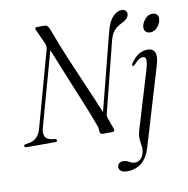

<svg xmlns="http://www.w3.org/2000/svg" viewBox="-111 -809 1130 1153"><g transform="rotate(-10 453.5 -232.0)"><path d="M117.5 -96.5Q101.5 -32.5 152.5 -22.5L178 -18.5Q188.5 -16.5 188.5 -8.5Q188.5 0 176.5 0H4Q-11.5 0 -11.5 -9Q-11.5 -17 1.5 -19.5L24.5 -23Q48 -27 67 -45.2Q86 -63.5 95 -98L221 -553.5Q228.5 -580 216 -601.5L180 -680.5Q175 -687.5 177.5 -693.8Q180 -700 189.5 -700H234Q245 -700 251.2 -694Q257.5 -688 263.5 -674Q299.5 -576 340.5 -478.5Q381.5 -381 420.8 -291.5Q460 -202 490 -127.5L611 -600Q626.5 -658.5 652 -685.2Q677.5 -712 706 -712Q720.5 -712 729.2 -704Q738 -696 737.5 -683.5Q737.5 -655 691 -633Q663 -620.5 645.5 -599.5Q628 -578.5 619 -544.5L511.5 -118Q509 -109 509 -101.2Q509 -93.5 514 -80L535.5 -21Q544 0 522.5 0H466Q447.5 0 448 -22Q448 -33.5 446.2 -41.8Q444.5 -50 438.5 -63.5Q417 -123 384.2 -203.2Q351.5 -283.5 314.5 -372.8Q277.5 -462 243 -549ZM854 -550Q834.5 -550 824.8 -561.5Q815 -573 817 -589.5Q819 -612 838.2 -635Q857.5 -658 882.5 -658Q903 -658 912.2 -646.5Q921.5 -635 919 -618.5Q917 -594.5 898 -572.2Q879 -550 854 -550ZM857 -349 715 126.5Q696.5 189.5 660 218.5Q623.5 247.5 571 247.5Q547 247.5 534.8 238Q522.5 228.5 522.5 214Q522.5 202 531.5 192.8Q540.5 183.5 557 183.5Q578 183.5 593.5 193.8Q609 204 628 204Q644 204 659.8 192Q675.5 180 683 147.5Q686.5 130 683.2 110.5Q680 91 678.5 68.5Q677 46 685 18.5L790 -330Q804 -377.5 801 -394.5Q798 -411.5 782 -411.5Q771.5 -411.5 759 -404Q746.5 -396.5 727.5 -375.5Q719 -367 714 -369.5Q708.5 -372.5 714.5 -384Q757 -451 818 -451Q850 -451 861.5 -427Q873 -403 857 -349Z"/></g></svg>

Font: Fraunces 72pt S000 Light
Style: Italic
Weight: 300
Italic angle: -16°
Version: Version 1.000; ttfautohint (v1.8.3)